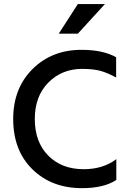

<svg xmlns="http://www.w3.org/2000/svg" viewBox="-20 -932 645 959"><path d="M560.1 -646Q495.1 -683.1 387.2 -683.1Q238.8 -683.1 142.3 -586.9Q45.9 -490.7 45.9 -337.9Q45.9 -180.2 142.1 -86.2Q238.3 7.8 389.2 7.8Q499 7.8 561 -33.2V-137.2Q495.1 -86.9 397.9 -86.9Q288.1 -86.9 220.9 -154.8Q153.8 -222.7 153.8 -337.9Q153.8 -451.2 221.4 -519.5Q289.1 -587.9 390.1 -587.9Q444.8 -587.9 480.5 -578.4Q516.1 -568.8 560.1 -544.9ZM368.7 -911.6 273.4 -763.7H368.7L503.9 -911.6Z"/></svg>

Font: FAU Chimera Medium
Style: Regular
Weight: 500
Version: Version 1.002;hotconv 1.0.117;makeotfexe 2.5.65602